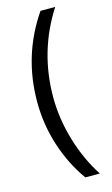

<svg xmlns="http://www.w3.org/2000/svg" viewBox="-130 -774 558 955"><g transform="rotate(-15 148.5 -297.0)"><path d="M50.3 -292Q50.3 -531.2 183.6 -725.6H259.3Q133.3 -529.3 133.3 -293.9Q133.3 -183.6 166.5 -71.3Q199.7 41 259.3 132.3H184.6Q121.6 44.9 85.9 -64.7Q50.3 -174.3 50.3 -292Z"/></g></svg>

Font: Oxygen-Regular
Style: Regular
Weight: 400
Designer: Vernon Adams
Foundry: Vernon Adams
Version: Version Release 0.2.3 webfont; ttfautohint (v0.93.3-1d66) -l